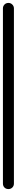

<svg xmlns="http://www.w3.org/2000/svg" viewBox="-20 -1290 115 1310"><path d="M0 -38H75V-1233H0ZM38 -75Q21 -75 10.5 -64Q0 -53 0 -38Q0 -21 10.5 -10.5Q21 0 38 0Q53 0 64 -10.5Q75 -21 75 -38Q75 -53 64 -64Q53 -75 38 -75ZM38 -1270Q21 -1270 10.5 -1259Q0 -1248 0 -1233Q0 -1216 10.5 -1205.5Q21 -1195 38 -1195Q53 -1195 64 -1205.5Q75 -1216 75 -1233Q75 -1248 64 -1259Q53 -1270 38 -1270Z"/></svg>

Font: Wavefont Medium
Style: Regular
Weight: 500
Version: Version 3.004;gftools[0.9.33]